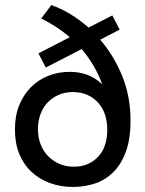

<svg xmlns="http://www.w3.org/2000/svg" viewBox="-20 -731 574 759"><path d="M376 -574Q429 -513 462.5 -432Q496 -351 496 -254Q496 -181 477.5 -131Q459 -81 427.5 -50Q396 -19 355 -5.5Q314 8 269 8Q219 8 177 -7.5Q135 -23 104 -52Q73 -81 56 -123Q39 -165 39 -219Q39 -273 56 -315Q73 -357 102.5 -386.5Q132 -416 171.5 -431.5Q211 -447 256 -447Q293 -447 324.5 -435.5Q356 -424 384 -398Q370 -437 349.5 -471.5Q329 -506 303 -537L161 -464L132 -520L256 -584Q204 -628 143 -658L183 -711Q220 -698 257.5 -675.5Q295 -653 330 -622L424 -670L453 -614ZM272 -72Q330 -72 367 -110.5Q404 -149 404 -218Q404 -287 366 -327Q328 -367 268 -367Q236 -367 210.5 -355.5Q185 -344 167 -324.5Q149 -305 139.5 -278Q130 -251 130 -221Q130 -189 140 -162Q150 -135 169 -115Q188 -95 214 -83.5Q240 -72 272 -72Z"/></svg>

Font: Tilda Sans Medium
Style: Regular
Weight: 500
Designer: ParaType Ltd
Foundry: ParaType Ltd
Version: Version 1.009